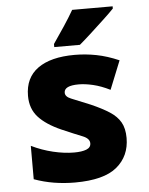

<svg xmlns="http://www.w3.org/2000/svg" viewBox="-54 -811 672 865"><g transform="rotate(-5 281.5 -378.0)"><path d="M250 10Q202 10 156 2.5Q110 -5 66 -21V-172Q113 -149 163.5 -137Q214 -125 258 -125Q293 -125 313.5 -133Q334 -141 334 -160Q334 -182 302 -194.5Q270 -207 210 -233Q142 -263 107.5 -301Q73 -339 73 -397Q73 -479 131.5 -521Q190 -563 298 -563Q347 -563 396 -553.5Q445 -544 498 -521L446 -392Q406 -412 370 -420.5Q334 -429 305 -429Q239 -429 239 -397Q239 -379 265 -368.5Q291 -358 352 -333Q402 -311 434.5 -290Q467 -269 483 -241Q499 -213 499 -170Q499 -88 440 -39Q381 10 250 10ZM210 -620Q235 -656 260.5 -694.5Q286 -733 305 -766H488V-756Q471 -738 442 -711Q413 -684 382 -655.5Q351 -627 326 -606H210Z"/></g></svg>

Font: Noto Sans Mono SemiCondensed Black
Style: Regular
Weight: 900
Width: 4
Designer: Monotype Design Team
Foundry: Monotype Imaging Inc.
Version: Version 2.014; ttfautohint (v1.8.4.7-5d5b)